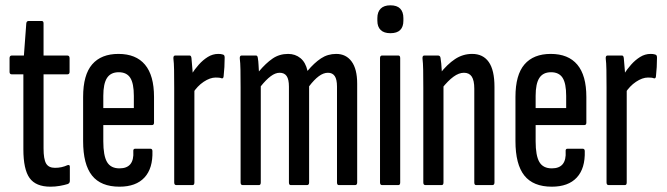

<svg xmlns="http://www.w3.org/2000/svg" viewBox="-20 -697 2511 723"><path d="M170 6Q115 6 91.5 -26.5Q68 -59 68 -135V-417H25Q16 -417 16 -426V-478Q16 -488 25 -488H70L79 -609Q80 -618 88 -618H137Q144 -618 144 -609V-488H233Q242 -488 242 -478V-426Q242 -417 233 -417H144V-138Q144 -98 153.5 -81.5Q163 -65 187 -65Q200 -65 211.5 -67.5Q223 -70 234 -75Q243 -78 243 -69V-16Q243 -7 235 -4Q222 0 205 3Q188 6 170 6Z M430 6Q360 6 326.5 -36Q293 -78 293 -166V-332Q293 -415 327 -454.5Q361 -494 426 -494Q492 -494 526 -453.5Q560 -413 560 -332V-235Q560 -226 552 -226H369V-165Q369 -111 383 -87Q397 -63 430 -63Q458 -63 471 -79Q484 -95 482 -127Q481 -137 489 -137H546Q554 -137 554 -128Q556 -63 524 -28.5Q492 6 430 6ZM369 -290H484V-336Q484 -383 470.5 -404Q457 -425 427 -425Q397 -425 383 -403.5Q369 -382 369 -336Z M644 0Q636 0 636 -10V-366Q636 -407 635.5 -434Q635 -461 633 -476Q632 -488 640 -488H694Q700 -488 701 -478Q703 -459 705 -431Q707 -403 707 -388L712 -378V-10Q712 0 705 0ZM706 -346 701 -417Q713 -436 728.5 -453.5Q744 -471 762.5 -482.5Q781 -494 802 -494Q812 -494 818 -492Q823 -491 824.5 -488Q826 -485 826 -480Q826 -462 825 -444.5Q824 -427 822 -409Q821 -401 815 -402Q810 -404 804.5 -404.5Q799 -405 792 -405Q771 -405 747 -389Q723 -373 706 -346Z M894 0Q886 0 886 -10V-366Q886 -407 885.5 -434Q885 -461 883 -476Q882 -488 890 -488H944Q950 -488 951 -478Q953 -466 953.5 -453.5Q954 -441 955 -428Q981 -459 1006.5 -476.5Q1032 -494 1065 -494Q1092 -494 1111.5 -478Q1131 -462 1138 -430Q1163 -460 1188.5 -477Q1214 -494 1246 -494Q1283 -494 1304 -465.5Q1325 -437 1325 -382V-10Q1325 0 1317 0H1256Q1249 0 1249 -10V-371Q1249 -398 1240.5 -410.5Q1232 -423 1215 -423Q1198 -423 1180.5 -410Q1163 -397 1144 -372V-10Q1144 0 1136 0H1075Q1068 0 1068 -10V-371Q1068 -398 1059.5 -410.5Q1051 -423 1033 -423Q1017 -423 999.5 -410Q982 -397 962 -372V-10Q962 0 955 0Z M1419 0Q1411 0 1411 -10V-478Q1411 -488 1419 -488H1480Q1487 -488 1487 -478V-10Q1487 0 1480 0ZM1450 -572Q1426 -572 1413.5 -584Q1401 -596 1401 -619V-629Q1401 -652 1413.5 -664.5Q1426 -677 1450 -677Q1475 -677 1487 -664.5Q1499 -652 1499 -629V-619Q1499 -596 1487 -584Q1475 -572 1450 -572Z M1773 0Q1766 0 1766 -10V-363Q1766 -394 1756.5 -408.5Q1747 -423 1727 -423Q1708 -423 1687.5 -408Q1667 -393 1644 -364L1636 -419Q1664 -455 1693.5 -474.5Q1723 -494 1758 -494Q1799 -494 1820.5 -463.5Q1842 -433 1842 -370V-10Q1842 0 1834 0ZM1582 0Q1574 0 1574 -10V-366Q1574 -407 1573.5 -434Q1573 -461 1571 -476Q1570 -488 1578 -488H1629Q1638 -488 1639 -478Q1642 -460 1643.5 -431.5Q1645 -403 1645 -388L1650 -378V-10Q1650 0 1643 0Z M2058 6Q1988 6 1954.5 -36Q1921 -78 1921 -166V-332Q1921 -415 1955 -454.5Q1989 -494 2054 -494Q2120 -494 2154 -453.5Q2188 -413 2188 -332V-235Q2188 -226 2180 -226H1997V-165Q1997 -111 2011 -87Q2025 -63 2058 -63Q2086 -63 2099 -79Q2112 -95 2110 -127Q2109 -137 2117 -137H2174Q2182 -137 2182 -128Q2184 -63 2152 -28.5Q2120 6 2058 6ZM1997 -290H2112V-336Q2112 -383 2098.5 -404Q2085 -425 2055 -425Q2025 -425 2011 -403.5Q1997 -382 1997 -336Z M2272 0Q2264 0 2264 -10V-366Q2264 -407 2263.5 -434Q2263 -461 2261 -476Q2260 -488 2268 -488H2322Q2328 -488 2329 -478Q2331 -459 2333 -431Q2335 -403 2335 -388L2340 -378V-10Q2340 0 2333 0ZM2334 -346 2329 -417Q2341 -436 2356.5 -453.5Q2372 -471 2390.5 -482.5Q2409 -494 2430 -494Q2440 -494 2446 -492Q2451 -491 2452.5 -488Q2454 -485 2454 -480Q2454 -462 2453 -444.5Q2452 -427 2450 -409Q2449 -401 2443 -402Q2438 -404 2432.5 -404.5Q2427 -405 2420 -405Q2399 -405 2375 -389Q2351 -373 2334 -346Z"/></svg>

Font: Sofia Sans Extra Condensed Medium
Style: Regular
Weight: 500
Version: Version 4.100